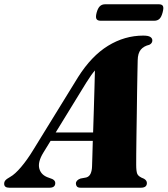

<svg xmlns="http://www.w3.org/2000/svg" viewBox="-64 -878 784 898"><path d="M139 -164.5Q111.5 -120 120 -89Q128.5 -58 165 -46.5L181 -40.5Q194.5 -33.5 194.5 -22Q194.5 0 167.5 0H-20.5Q-44.5 0 -44.5 -18.5Q-44.5 -27.5 -39 -34.2Q-33.5 -41 -16.5 -50.5Q6 -63 34.5 -96.5Q63 -130 91 -176L301 -517Q363.5 -616 441.2 -663.8Q519 -711.5 606 -711.5Q629.5 -711.5 639 -705.2Q648.5 -699 648.5 -689Q648.5 -675.5 634.5 -668.5Q608.5 -662.5 594.5 -645.8Q580.5 -629 580 -595.5Q579.5 -578 578.8 -539.2Q578 -500.5 577.2 -449.8Q576.5 -399 575.8 -345Q575 -291 574.2 -241.8Q573.5 -192.5 573.2 -156.5Q573 -120.5 573 -107Q573 -77.5 578 -64.8Q583 -52 609.5 -42Q623 -34 623 -22Q623 0 594.5 0H313.5Q300.5 0 295.8 -5.8Q291 -11.5 291 -19.5Q291 -35 312.5 -43L339.5 -48Q353.5 -52 359.8 -66Q366 -80 366.5 -99.5Q367 -116 368 -147.5Q369 -179 370 -219H172.5ZM339.5 -491.5 196.5 -258.5H371.5Q373 -308.5 374.8 -362.5Q376.5 -416.5 377.8 -465Q379 -513.5 380 -548.5Q372 -539.5 362.2 -525.8Q352.5 -512 339.5 -491.5ZM388 -819Q394 -840.5 403.5 -849.2Q413 -858 427.5 -858H679Q693.5 -858 698 -849.8Q702.5 -841.5 696.5 -819.5Q691 -798.5 681.8 -789.8Q672.5 -781 657.5 -781H406.5Q391.5 -781 387 -789.8Q382.5 -798.5 388 -819Z"/></svg>

Font: Fraunces 72pt S000 Black
Style: Italic
Weight: 900
Italic angle: -16°
Version: Version 1.000; ttfautohint (v1.8.3)